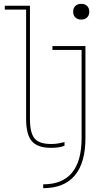

<svg xmlns="http://www.w3.org/2000/svg" viewBox="-20 -760 540 1000"><path d="M246 10Q176 10 146 -24.5Q116 -59 116 -140V-710H5V-730H136V-140Q136 -67 160.5 -38.5Q185 -10 246 -10Q267 -10 283.5 -13Q300 -16 316 -20V-1Q299 6 280.5 8Q262 10 246 10ZM205 200Q305 200 355 139.5Q405 79 405 -41V-500H253V-520H425V-41Q425 88 369.5 154Q314 220 205 220ZM403 -658Q384 -658 372.5 -669Q361 -680 361 -699Q361 -718 372.5 -729Q384 -740 403 -740Q422 -740 433.5 -729Q445 -718 445 -699Q445 -680 433.5 -669Q422 -658 403 -658Z"/></svg>

Font: M PLUS Code Latin Thin
Style: Regular
Weight: 250
Designer: Coji Morishita
Foundry: UNDERFOREST DESIGN
Version: Version 1.002; ttfautohint (v1.8.3)